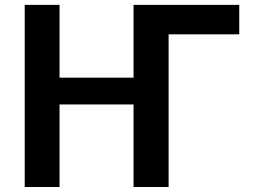

<svg xmlns="http://www.w3.org/2000/svg" viewBox="-20 -750 1027 770"><path d="M79.1 0V-730.5H218.8V-438.5H515.6V-730.5H939.5V-612.3H656.2V0H515.6V-331.1H218.8V0Z"/></svg>

Font: GenEi M Gothic v2 Bold
Style: Regular
Weight: 700
Version: Version 2.0